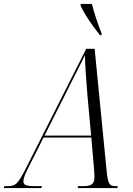

<svg xmlns="http://www.w3.org/2000/svg" viewBox="-78 -964 682 984"><path d="M434 -784H443V-792C423 -841 403 -903 393 -944H336L335 -935C357 -887 394 -835 434 -784ZM-58 0H134L137 -10H101C58 -10 42 -15 42 -35C42 -52 53 -76 66 -102L145 -259H390L404 -98C405 -85 406 -71 406 -58C406 -20 390 -10 348 -10H322L320 0H523L526 -10H515C482 -10 475 -21 468 -93L407 -714H364L55 -102C12 -18 1 -10 -39 -10H-56ZM264 -495C311 -591 334 -632 357 -681C358 -632 365 -536 370 -477L389 -269H150Z"/></svg>

Font: Noto Serif Display Condensed Light
Style: Italic
Weight: 300
Width: 3
Italic angle: -12°
Designer: Monotype Design Team
Foundry: Monotype Imaging Inc.
Version: Version 2.009